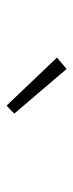

<svg xmlns="http://www.w3.org/2000/svg" viewBox="158 -952 220 575"><g transform="rotate(90 267.5 -664.0)"><path d="M295.9 -574.2 151.9 -725.1 186 -753.9 319.8 -597.2Z"/></g></svg>

Font: SourceSansPro-Light
Style: Regular
Weight: 300
Designer: Paul D. Hunt
Foundry: Adobe Systems Incorporated
Version: Version 2.020;PS 2.0;hotconv 1.0.86;makeotf.lib2.5.63406